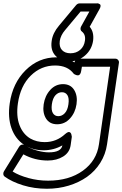

<svg xmlns="http://www.w3.org/2000/svg" viewBox="-34 -933 752 1182"><path d="M-9.8 122.1 83 -28.8Q94.2 -46.9 113.8 -42Q60.1 -77.6 36.6 -144Q13.2 -210.4 25.9 -296.9Q43.9 -421.9 124 -501Q204.1 -580.1 313 -580.1Q376.5 -580.1 423.8 -548.8Q427.2 -560.1 435.8 -565.9Q444.3 -571.8 452.1 -571.8H675.8Q686.5 -571.8 693.1 -563.7Q699.7 -555.7 698.2 -546.9L625 -44.9Q616.2 17.1 583.7 68.8Q551.3 120.6 502 155.5Q452.6 190.4 389.2 209.7Q325.7 229 254.9 229Q176.8 229 107.9 207.8Q39.1 186.5 -5.9 153.8Q-12.7 148.4 -13.7 139.4Q-14.6 130.4 -9.8 122.1ZM43.9 123Q82.5 147 140.9 163.1Q199.2 179.2 262.2 179.2Q391.1 179.2 476.1 117.9Q561 56.6 575.2 -44.9L644 -522H470.2L465.8 -496.1Q463.9 -482.9 458.5 -476.1Q453.1 -469.2 446.8 -469.2Q440.4 -469.2 434.3 -471.2Q428.2 -473.1 423.8 -476.1L419.9 -479Q382.3 -529.8 305.2 -529.8Q218.8 -529.8 155.3 -467.3Q91.8 -404.8 76.2 -296.9Q64.9 -218.8 85.9 -163.1Q106.9 -107.4 152.8 -80.1Q191.4 -58.1 241.2 -58.1Q313.5 -58.1 367.2 -107.9Q385.3 -123.5 394.3 -119.6Q403.3 -115.7 405.8 -103.5L408.2 -90.8L400.9 -39.1Q394.5 5.9 355 30.5Q315.4 55.2 259.8 55.2Q180.2 55.2 109.9 17.1ZM132.8 -30.8Q161.6 -14.6 198.5 -4.9Q235.4 4.9 267.1 4.9Q342.3 4.9 350.1 -38.1Q296.9 -7.8 233.9 -7.8Q176.3 -7.8 132.8 -30.8ZM249.3 -203.4Q227.1 -238.8 234.9 -291Q242.7 -343.3 275.1 -379.2Q307.6 -415 354 -415Q400.4 -415 422.6 -379.2Q444.8 -343.3 437 -291Q429.2 -238.8 396.7 -203.4Q364.3 -168 317.9 -168Q271.5 -168 249.3 -203.4ZM284.2 -681.2Q290.5 -729.5 329.1 -774.9L434.1 -900.9Q443.8 -912.1 456.1 -912.1H560.1Q560.1 -911.6 564 -912.4Q567.9 -913.1 572.8 -911.1Q577.6 -909.2 581.5 -906.5Q585.4 -903.8 585.2 -896.2Q585 -888.7 579.1 -877.9L518.1 -768.1Q545.9 -736.3 539.1 -682.1Q530.8 -627 489.3 -591.1Q447.8 -555.2 393.1 -555.2Q341.3 -555.2 308.3 -589.1Q275.4 -623 284.2 -681.2ZM285.2 -291Q280.3 -254.9 291.7 -236.3Q303.2 -217.8 325.2 -217.8Q347.7 -217.8 365 -236.3Q382.3 -254.9 387.2 -291Q392.6 -328.6 381.1 -346.9Q369.6 -365.2 347.2 -365.2Q324.7 -365.2 307.6 -346.9Q290.5 -328.6 285.2 -291ZM334 -681.2Q329.1 -644.5 347.7 -624.8Q366.2 -605 399.9 -605Q435.1 -605 459.5 -626Q483.9 -647 488.8 -682.1Q494.6 -719.7 470.2 -738.8Q463.4 -743.2 461.9 -752Q460.4 -760.7 464.8 -769L516.1 -861.8H461.9L366.2 -747.1Q339.4 -715.8 334 -681.2Z"/></svg>

Font: Trueno Black Outline
Style: Italic
Weight: 900
Width: 6
Designer: Julieta Ulanovsky
Foundry: Julieta Ulanovsky
Version: Version 3.001b | FøM Fix